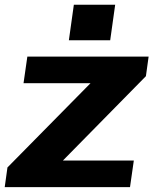

<svg xmlns="http://www.w3.org/2000/svg" viewBox="-25 -774 635 794"><path d="M5.8 -81.5 404.3 -485.7 414.3 -429.8H72.3L88.1 -540H589.6L578.4 -459L177.3 -51.3L168.9 -110.2H528.4L512.6 0H-5.5ZM451.3 -754.4 430.7 -607.4H259.8L280.4 -754.4Z"/></svg>

Font: Pathway Extreme 8pt Thin
Style: Italic
Weight: 100
Italic angle: -8°
Designer: Eduardo Rodriguez Tunni
Foundry: Eduardo Rodriguez Tunni
Version: Version 1.000